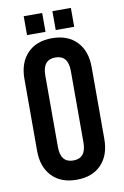

<svg xmlns="http://www.w3.org/2000/svg" viewBox="-94 -897 622 962"><g transform="rotate(-10 217.0 -416.5)"><path d="M191 -747H97V-843H191ZM337 -747H243V-843H337ZM388 -533V-167Q388 -85 342.5 -37.5Q297 10 217 10Q137 10 91.5 -37.5Q46 -85 46 -167V-533Q46 -615 91.5 -662.5Q137 -710 217 -710Q297 -710 342.5 -662.5Q388 -615 388 -533ZM152 -532V-168Q152 -88 217 -88Q282 -88 282 -168V-532Q282 -612 217 -612Q152 -612 152 -532Z"/></g></svg>

Font: Bebas Kai
Style: Regular
Weight: 400
Designer: Ryoichi Tsunekawa
Foundry: Dharma Type
Version: Version 1.001;PS 001.001;hotconv 1.0.70;makeotf.lib2.5.58329